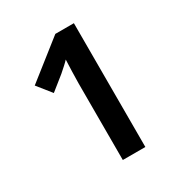

<svg xmlns="http://www.w3.org/2000/svg" viewBox="-168 -836 907 959"><g transform="rotate(-30 286.0 -357.0)"><path d="M394 0H264V-442Q264 -473 265.5 -510Q267 -547 268 -577Q260 -568 244.5 -554Q229 -540 213 -526L133 -462L69 -542L287 -714H394Z"/></g></svg>

Font: Noto Sans NKo Unjoined SemiBold
Style: Regular
Weight: 600
Designer: Monotype Design Team
Foundry: Monotype Imaging Inc.
Version: Version 2.004